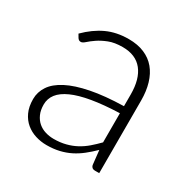

<svg xmlns="http://www.w3.org/2000/svg" viewBox="-123 -620 731 742"><g transform="rotate(30 242.0 -249.0)"><path d="M360.5 -240.5Q289.5 -238 238.2 -229.2Q187 -220.5 153.8 -205.5Q120.5 -190.5 104.5 -169.8Q88.5 -149 88.5 -122.5Q88.5 -97.5 96.8 -79.2Q105 -61 118.8 -49.2Q132.5 -37.5 150.5 -32Q168.5 -26.5 188 -26.5Q217 -26.5 241.2 -32.8Q265.5 -39 286.2 -50.2Q307 -61.5 325 -77Q343 -92.5 360.5 -110.5ZM68 -427Q107 -466 150 -486Q193 -506 247.5 -506Q287.5 -506 317.5 -493.2Q347.5 -480.5 367.2 -456.8Q387 -433 397 -399.2Q407 -365.5 407 -324V0H388Q373 0 369.5 -14L362.5 -78Q342 -58 321.8 -42Q301.5 -26 279.5 -15Q257.5 -4 232 2Q206.5 8 176 8Q150.5 8 126.5 0.5Q102.5 -7 83.8 -22.5Q65 -38 53.8 -62.2Q42.5 -86.5 42.5 -120.5Q42.5 -152 60.5 -179Q78.5 -206 117 -226Q155.5 -246 215.8 -258Q276 -270 360.5 -272V-324Q360.5 -393 330.8 -430.2Q301 -467.5 242.5 -467.5Q206.5 -467.5 181.2 -457.5Q156 -447.5 138.5 -435.5Q121 -423.5 110 -413.5Q99 -403.5 91.5 -403.5Q86 -403.5 82.5 -406Q79 -408.5 76.5 -412.5Z"/></g></svg>

Font: LatoLatin Light
Style: Regular
Weight: 300
Designer: Lukasz Dziedzic with Adam Twardoch and Botio Nikoltchev
Foundry: tyPoland Lukasz Dziedzic
Version: Version 2.015; 2015-08-06; http://www.latofonts.com/